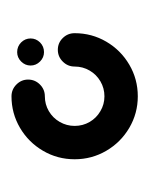

<svg xmlns="http://www.w3.org/2000/svg" viewBox="18 -572 263 339"><g transform="rotate(-90 149.5 -402.5)"><path d="M227 -503.7Q237 -503.7 244.1 -496.7Q251.1 -489.6 251.1 -480Q251.1 -470.4 244.1 -463.3Q237 -456.3 227 -456.3Q217.4 -456.3 210.4 -463.3Q203.3 -470.4 203.3 -480Q203.3 -489.6 210.4 -496.7Q217.4 -503.7 227 -503.7ZM231.1 -431.9Q243.3 -431.9 251.9 -423.1Q260.4 -414.4 260.4 -402.2Q260.4 -371.9 245.4 -346.3Q230.4 -320.7 204.8 -305.7Q179.3 -290.7 148.9 -290.7Q118.9 -290.7 93.3 -305.7Q67.8 -320.7 52.8 -346.3Q37.8 -371.9 37.8 -402.2Q37.8 -432.6 52.8 -458.1Q67.8 -483.7 93.3 -498.7Q118.9 -513.7 148.9 -513.7Q161.1 -513.7 169.8 -505Q178.5 -496.3 178.5 -484.4Q178.5 -472.2 169.8 -463.5Q161.1 -454.8 148.9 -454.8Q134.8 -454.8 122.8 -447.8Q110.7 -440.7 103.7 -428.5Q96.7 -416.3 96.7 -402.2Q96.7 -387.8 103.7 -375.7Q110.7 -363.7 122.8 -356.7Q134.8 -349.6 148.9 -349.6Q163.3 -349.6 175.4 -356.7Q187.4 -363.7 194.4 -375.7Q201.5 -387.8 201.5 -402.2Q201.5 -414.4 210.2 -423.1Q218.9 -431.9 231.1 -431.9Z"/></g></svg>

Font: 26F Galaxy Sans Medium
Style: Regular
Weight: 500
Designer: C₂₉H₂₅N₃O₅
Version: Version 1.100